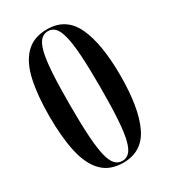

<svg xmlns="http://www.w3.org/2000/svg" viewBox="-181 -815 812 916"><g transform="rotate(-30 225.5 -357.0)"><path d="M225 10Q152 10 109 -33.5Q66 -77 47.5 -159.5Q29 -242 29 -359Q29 -472 47 -554Q65 -636 108.5 -680Q152 -724 226 -724Q331 -724 375.5 -628Q420 -532 420 -358Q420 -181 375 -85.5Q330 10 225 10ZM225 0Q248 0 264 -16.5Q280 -33 290 -73Q300 -113 304.5 -182.5Q309 -252 309 -358Q309 -464 304.5 -533Q300 -602 290 -641.5Q280 -681 264.5 -697.5Q249 -714 226 -714Q203 -714 186.5 -697.5Q170 -681 160 -641.5Q150 -602 145.5 -533Q141 -464 141 -358Q141 -252 145.5 -182.5Q150 -113 160 -73Q170 -33 186 -16.5Q202 0 225 0Z"/></g></svg>

Font: Noto Serif Display ExtraCondensed SemiBold
Style: Regular
Weight: 600
Width: 2
Designer: Monotype Design Team
Foundry: Monotype Imaging Inc.
Version: Version 2.009